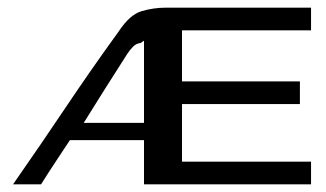

<svg xmlns="http://www.w3.org/2000/svg" viewBox="-20 -480 850 500"><path d="M14 0Q53 -56 85.5 -103.5Q118 -151 148.5 -196.5Q179 -242 213 -291Q247 -340 289 -398Q318 -442 349 -451Q380 -460 411 -460H790V-401H454V-268H761V-209H454V-59H790V0H355V-115H162Q143 -86 124 -57.5Q105 -29 87 0ZM198 -160H355V-374L346 -368Q335 -367 326.5 -358.5Q318 -350 311 -339Q282 -294 254 -249.5Q226 -205 198 -160Z"/></svg>

Font: Genos Medium
Style: Regular
Weight: 500
Designer: Robert E. Leuschke
Foundry: Robert E. Leuschke
Version: Version 1.010; ttfautohint (v1.8.3)